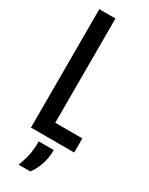

<svg xmlns="http://www.w3.org/2000/svg" viewBox="-220 -701 720 927"><g transform="rotate(30 140.5 -237.5)"><path d="M34 -660H124V0H34ZM63.3 -78.7H275V0H63.3ZM100 39H183.7Q183.7 82 171 119.8Q158.3 157.7 137 185H72Q90.3 136.7 95.2 105Q100 73.3 100 39Z"/></g></svg>

Font: Bricolage Grotesque 96pt Condensed ExBd
Style: Regular
Weight: 800
Width: 3
Designer: Mathieu Triay
Foundry: Atelier Triay
Version: Version 1.001;Glyphs 3.2 (3207)